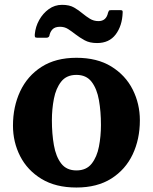

<svg xmlns="http://www.w3.org/2000/svg" viewBox="-20 -780 648 814"><path d="M35 -247.5Q35 -327.5 65.5 -392.8Q96 -458 156 -496.5Q216 -535 304 -535Q392 -535 452 -498Q512 -461 542.5 -400.5Q573 -340 573 -270Q573 -190 542.5 -125.5Q512 -61 452 -23Q392 15 304 15Q216 15 156 -21.5Q96 -58 65.5 -117.8Q35 -177.5 35 -247.5ZM200 -270Q200 -213 208.5 -164.5Q217 -116 239.5 -86.8Q262 -57.5 304 -57.5Q346 -57.5 368.5 -86Q391 -114.5 399.5 -158.8Q408 -203 408 -250Q408 -307 399.5 -355.2Q391 -403.5 368.5 -433Q346 -462.5 304 -462.5Q262 -462.5 239.5 -434Q217 -405.5 208.5 -361.2Q200 -317 200 -270ZM391.5 -597.5Q360 -597.5 338.8 -609.2Q317.5 -621 300 -634.5Q284 -647 268.8 -656.8Q253.5 -666.5 234.5 -666.5Q213 -666.5 202.5 -655.5Q192 -644.5 189 -627Q185.5 -620 176.5 -620H138Q129.5 -620 128.2 -623.8Q127 -627.5 127.5 -635Q130.5 -667 146.2 -695.2Q162 -723.5 187 -741.5Q212 -759.5 243 -759.5Q274.5 -759.5 294.2 -748Q314 -736.5 330.5 -722.5Q345 -710.5 361.2 -700.5Q377.5 -690.5 397.5 -690.5Q430.5 -690.5 438 -726Q440 -731.5 441.5 -734.2Q443 -737 450.5 -737H490.5Q497.5 -737 499 -734.5Q500.5 -732 500 -726Q498 -670.5 470.5 -634Q443 -597.5 391.5 -597.5Z"/></svg>

Font: Besley
Style: Bold
Weight: 700
Designer: Owen Earl
Foundry: indestructible type*
Version: Version 2.001; ttfautohint (v1.8.3)